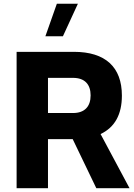

<svg xmlns="http://www.w3.org/2000/svg" viewBox="-20 -996 707 1016"><path d="M220.2 -804.2H313L392.1 -976.1H280.8ZM233.9 -259.8H364.7L489.7 0H665.5L512.2 -286.6C587.4 -322.3 625 -390.1 625 -490.2C625 -641.1 537.6 -721.7 371.1 -721.7H67.9V0H233.9ZM366.2 -584C428.7 -584 459.5 -549.3 459.5 -491.2C459.5 -432.6 428.2 -397.9 366.2 -397.9H233.9V-584Z"/></svg>

Font: Estedad ExtraBold
Style: Regular
Weight: 800
Designer: Amin Abedi
Version: Version 7.3